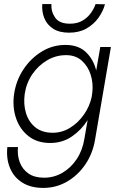

<svg xmlns="http://www.w3.org/2000/svg" viewBox="-20 -690 581 940"><path d="M49 -230Q40 -166 58.5 -111.5Q77 -57 119.5 -23.5Q162 10 226 10Q285 10 331.5 -21.5Q378 -53 409 -102L393 -10Q384 46 355.5 89Q327 132 285.5 156Q244 180 196 180Q149 180 119.5 159.5Q90 139 77 105Q64 71 68 30H16Q10 86 28.5 131.5Q47 177 88.5 203.5Q130 230 192 230Q255 230 308.5 199Q362 168 398.5 114Q435 60 446 -10L523 -460H471L451 -345Q438 -398 402 -433.5Q366 -469 304 -470Q240 -471 186 -438.5Q132 -406 95.5 -351.5Q59 -297 49 -230ZM101 -230Q109 -284 138.5 -327Q168 -370 212 -395.5Q256 -421 307 -420Q352 -419 381.5 -392Q411 -365 424 -324Q437 -283 432 -238L429 -216Q419 -169 390.5 -128.5Q362 -88 322.5 -64Q283 -40 238 -40Q187 -40 154 -66Q121 -92 107.5 -135.5Q94 -179 101 -230ZM187 -670Q184 -633 197 -601Q210 -569 240 -549.5Q270 -530 318 -530Q367 -530 402.5 -550Q438 -570 461 -601.5Q484 -633 494 -669L448 -670Q440 -647 424 -625Q408 -603 383 -588.5Q358 -574 322 -574Q270 -574 249.5 -604.5Q229 -635 232 -670Z"/></svg>

Font: Jost* 300 Light Italic
Style: Italic
Weight: 300
Italic angle: -10°
Version: Version 3.200; ttfautohint (v0.97) -l 8 -r 50 -G 200 -x 14 -